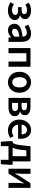

<svg xmlns="http://www.w3.org/2000/svg" viewBox="2001 -2610 803 4846"><g transform="rotate(90 2403.0 -187.5)"><path d="M249 14Q192 14 140 -0.5Q88 -15 36 -54L90 -138Q125 -111 163.5 -99.5Q202 -88 237 -88Q271 -88 298 -98Q325 -108 341 -125.5Q357 -143 357 -168Q357 -206 328 -224Q299 -242 244 -242H161V-331H233Q285 -331 311 -349Q337 -367 337 -400Q337 -433 311 -450Q285 -467 239 -467Q197 -467 164 -456.5Q131 -446 98 -425L48 -509Q90 -539 139.5 -554Q189 -569 247 -569Q304 -569 353.5 -552Q403 -535 433 -501Q463 -467 463 -414Q463 -377 441 -343.5Q419 -310 373 -295V-290Q423 -277 454.5 -245Q486 -213 486 -156Q486 -116 466.5 -84Q447 -52 413 -30.5Q379 -9 337 2.5Q295 14 249 14Z M744 14Q695 14 658.5 -7Q622 -28 601 -64.5Q580 -101 580 -149Q580 -239 658 -287.5Q736 -336 906 -355Q905 -385 895.5 -409.5Q886 -434 864.5 -448.5Q843 -463 806 -463Q764 -463 725 -447Q686 -431 649 -408L602 -496Q633 -515 668.5 -531.5Q704 -548 744.5 -558.5Q785 -569 829 -569Q899 -569 945 -541Q991 -513 1014 -459.5Q1037 -406 1037 -329V0H930L920 -61H916Q879 -30 836 -8Q793 14 744 14ZM786 -90Q819 -90 847.5 -105.5Q876 -121 906 -149V-273Q831 -264 787 -248Q743 -232 724.5 -209.5Q706 -187 706 -159Q706 -122 728.5 -106Q751 -90 786 -90Z M1193 0V-555H1665V0H1534V-451H1324V0Z M2057 14Q1988 14 1927.5 -20.5Q1867 -55 1830 -120.5Q1793 -186 1793 -277Q1793 -370 1830 -435Q1867 -500 1927.5 -534.5Q1988 -569 2057 -569Q2109 -569 2156.5 -549.5Q2204 -530 2241 -492.5Q2278 -455 2299.5 -401Q2321 -347 2321 -277Q2321 -186 2284 -120.5Q2247 -55 2186.5 -20.5Q2126 14 2057 14ZM2057 -94Q2098 -94 2127 -116.5Q2156 -139 2171.5 -180.5Q2187 -222 2187 -277Q2187 -333 2171.5 -374.5Q2156 -416 2127 -438.5Q2098 -461 2057 -461Q2017 -461 1988 -438.5Q1959 -416 1943.5 -374.5Q1928 -333 1928 -277Q1928 -222 1943.5 -180.5Q1959 -139 1988 -116.5Q2017 -94 2057 -94Z M2450 0V-555H2674Q2736 -555 2784.5 -541Q2833 -527 2861 -496Q2889 -465 2889 -411Q2889 -371 2866 -339.5Q2843 -308 2796 -295V-290Q2830 -283 2856 -267Q2882 -251 2897 -224.5Q2912 -198 2912 -159Q2912 -103 2882 -68Q2852 -33 2801 -16.5Q2750 0 2686 0ZM2578 -331H2662Q2716 -331 2739.5 -349Q2763 -367 2763 -398Q2763 -430 2740 -448Q2717 -466 2665 -466H2578ZM2578 -89H2677Q2732 -89 2758 -110.5Q2784 -132 2784 -168Q2784 -201 2757 -221.5Q2730 -242 2673 -242H2578Z M3273 14Q3196 14 3134 -21Q3072 -56 3035.5 -121Q2999 -186 2999 -277Q2999 -345 3020.5 -398.5Q3042 -452 3078.5 -490.5Q3115 -529 3160.5 -549Q3206 -569 3255 -569Q3330 -569 3381 -535.5Q3432 -502 3458 -442.5Q3484 -383 3484 -305Q3484 -286 3482.5 -269.5Q3481 -253 3478 -242H3127Q3132 -193 3154 -159Q3176 -125 3210.5 -106.5Q3245 -88 3290 -88Q3325 -88 3356 -98.5Q3387 -109 3418 -128L3463 -46Q3424 -20 3375 -3Q3326 14 3273 14ZM3125 -331H3372Q3372 -394 3343 -430.5Q3314 -467 3257 -467Q3226 -467 3198 -451.5Q3170 -436 3150.5 -406Q3131 -376 3125 -331Z M3669 0V194H3556L3543 -19V-104H4139V-19L4126 194H4013V0ZM3923 -39V-451H3777L3759 -295Q3751 -221 3735 -171Q3719 -121 3697.5 -90.5Q3676 -60 3649 -45.5Q3622 -31 3592 -28L3574 -104Q3589 -112 3601 -131Q3613 -150 3624.5 -194.5Q3636 -239 3645 -323L3673 -555H4054V-39Z M4240 0V-555H4367V-364Q4367 -322 4363 -269Q4359 -216 4355 -164H4359Q4374 -189 4394 -222.5Q4414 -256 4428 -281L4603 -555H4723V0H4596V-191Q4596 -233 4600.5 -286Q4605 -339 4609 -392H4604Q4590 -367 4570 -332.5Q4550 -298 4535 -274L4360 0Z"/></g></svg>

Font: Noto Sans TC SemiBold
Style: Regular
Weight: 600
Designer: Ryoko NISHIZUKA  (kana, bopomofo & ideographs); Paul D. Hunt (Latin, Greek & Cyrillic); Sandoll Communications , Soo-you
Foundry: Adobe
Version: Version 2.004-H2;hotconv 1.0.118;makeotfexe 2.5.65603